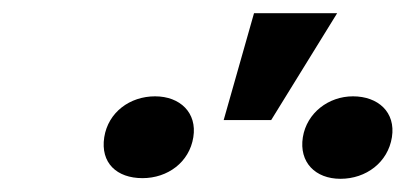

<svg xmlns="http://www.w3.org/2000/svg" viewBox="-20 -875 615 291"><path d="M138 -667C132 -628 157 -605 196 -605C234 -605 267 -629 273 -667C279 -704 253 -729 215 -729C177 -729 144 -705 138 -667ZM319 -693H391L491 -855H365ZM439 -667C433 -629 458 -604 496 -604C535 -604 568 -629 574 -667C580 -705 553 -729 515 -729C478 -729 445 -704 439 -667Z"/></svg>

Font: Asimov Pro
Style: BdObl
Weight: 700
Designer: Google
Version: Version 2.000980; 2014